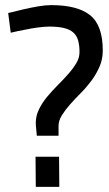

<svg xmlns="http://www.w3.org/2000/svg" viewBox="-20 -731 426 751"><path d="M382 -533Q382 -499 369 -469.5Q356 -440 337 -414.5Q318 -389 295.5 -366.5Q273 -344 254 -322.5Q235 -301 222 -280Q209 -259 209 -238V-200H124Q123 -211 122 -222Q121 -230 120.5 -238.5Q120 -247 120 -251Q120 -278 132.5 -303.5Q145 -329 164.5 -352.5Q184 -376 206 -398Q228 -420 247 -441.5Q266 -463 278.5 -484Q291 -505 291 -527Q291 -554 285.5 -573Q280 -592 266.5 -604Q253 -616 230 -621.5Q207 -627 173 -627Q154 -627 128 -623.5Q102 -620 79 -615Q51 -610 22 -603L12 -680Q43 -688 74 -695Q100 -701 128.5 -706Q157 -711 180 -711Q283 -711 332.5 -671.5Q382 -632 382 -533ZM119 -118H211L212 0H120Z"/></svg>

Font: Panefresco 500wt
Style: Regular
Weight: 700
Foundry: Campivisivi & Chank Co
Version: Version 1.001